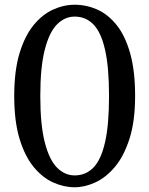

<svg xmlns="http://www.w3.org/2000/svg" viewBox="-20 -780 630 810"><path d="M40 -375C40 -304.3 47.4 -244.4 62.2 -195.2C77.1 -146.1 96.8 -106.4 121.5 -76.2C146.2 -46.1 173.6 -24.2 203.8 -10.5C233.9 3.2 264.3 10 295 10C323.3 10 352.4 3.2 382.2 -10.5C412.1 -24.2 439.7 -46.1 465 -76.2C490.3 -106.4 510.8 -146.1 526.5 -195.2C542.2 -244.4 550 -304.3 550 -375C550 -445.7 543.1 -505.6 529.2 -554.8C515.4 -603.9 496.5 -643.6 472.5 -673.8C448.5 -703.9 421.2 -725.8 390.8 -739.5C360.2 -753.2 328.3 -760 295 -760C264.3 -760 233.9 -753.2 203.8 -739.5C173.6 -725.8 146.2 -703.9 121.5 -673.8C96.8 -643.6 77.1 -603.9 62.2 -554.8C47.4 -505.6 40 -445.7 40 -375ZM150 -375C150 -455.7 156.2 -520.6 168.8 -569.8C181.2 -618.9 198.4 -654.6 220.2 -676.8C242.1 -698.9 267 -710 295 -710C326.3 -710 352.8 -698.9 374.2 -676.8C395.8 -654.6 412.1 -618.9 423.2 -569.8C434.4 -520.6 440 -455.7 440 -375C440 -294.3 434.4 -229.4 423.2 -180.2C412.1 -131.1 395.8 -95.4 374.2 -73.2C352.8 -51.1 326.3 -40 295 -40C267 -40 242.1 -51.1 220.2 -73.2C198.4 -95.4 181.2 -131.1 168.8 -180.2C156.2 -229.4 150 -294.3 150 -375Z"/></svg>

Font: Besley*
Style: Regular
Weight: 400
Designer: Owen Earl
Foundry: indestructible type*
Version: Version 3.000; ttfautohint (v1.8.3)